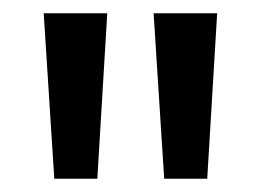

<svg xmlns="http://www.w3.org/2000/svg" viewBox="-20 -853 393 290"><path d="M127 -583H62L46 -833H142ZM293 -583H228L212 -833H308Z"/></svg>

Font: Yaldevi ExtraLight Medium
Style: Regular
Weight: 500
Version: Version 1.100